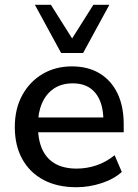

<svg xmlns="http://www.w3.org/2000/svg" viewBox="-20 -775 577 804"><path d="M300 9Q220 9 162.5 -21.5Q105 -52 73.5 -108.5Q42 -165 42 -243Q42 -319 73 -376Q104 -433 158 -465Q212 -497 281 -497Q349 -497 397.5 -467.5Q446 -438 472 -384Q498 -330 498 -255V-221H122V-283H430L413 -269Q413 -344 380 -385Q347 -426 285 -426Q238 -426 205.5 -404Q173 -382 156 -343Q139 -304 139 -252V-246Q139 -188 157.5 -148.5Q176 -109 212 -89Q248 -69 301 -69Q343 -69 383.5 -82.5Q424 -96 460 -125L490 -55Q457 -25 405 -8Q353 9 300 9ZM236 -553 126 -755H193L282 -614L371 -755H438L328 -553Z"/></svg>

Font: Nunito Sans 12pt SemiBold
Style: Regular
Weight: 600
Designer: Vernon Adams
Foundry: Vernon Adams
Version: Version 3.101;gftools[0.9.27]